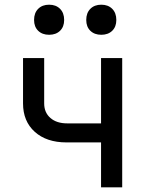

<svg xmlns="http://www.w3.org/2000/svg" viewBox="-20 -797 640 817"><path d="M410 0V-191H263Q178 -191 128 -236Q78 -281 78 -357V-550H168V-357Q168 -318 194.5 -295Q221 -272 266 -272H410V-550H500V0ZM411 -649Q382 -649 364.5 -666Q347 -683 347 -712Q347 -742 364.5 -759.5Q382 -777 411 -777Q440 -777 457.5 -759.5Q475 -742 475 -712Q475 -683 457.5 -666Q440 -649 411 -649ZM189 -649Q160 -649 142.5 -666Q125 -683 125 -712Q125 -742 142.5 -759.5Q160 -777 189 -777Q218 -777 235.5 -759.5Q253 -742 253 -712Q253 -683 235.5 -666Q218 -649 189 -649Z"/></svg>

Font: JetBrainsMono NFM
Style: Regular
Weight: 400
Monospace: yes
Designer: Philipp Nurullin, Konstantin Bulenkov
Foundry: JetBrains
Version: Version 2.304; ttfautohint (v1.8.4.7-5d5b);Nerd Fonts 3.3.0